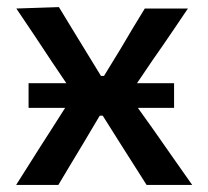

<svg xmlns="http://www.w3.org/2000/svg" viewBox="-20 -521 585 541"><path d="M25.5 0Q47 -34 63 -59.2Q79 -84.5 93.2 -107Q107.5 -129.5 124 -155L163.5 -217H60.5V-286.5H167L125.5 -348Q100.5 -386 79 -418.2Q57.5 -450.5 26 -497L146 -501Q166.5 -467.5 183 -440.2Q199.5 -413 218 -383L264.5 -307H273L319.5 -383Q337 -413 352.8 -439.2Q368.5 -465.5 388 -497H509.5Q487.5 -464.5 471.8 -441.2Q456 -418 441.8 -397.2Q427.5 -376.5 410 -351.5L366 -286.5H470.5V-217H368.5L413.5 -154Q439 -117.5 463 -83.2Q487 -49 521.5 0H393Q373.5 -30.5 357.8 -55.5Q342 -80.5 322.5 -111L269.5 -195H261L213.5 -115Q194.5 -83.5 179 -57.8Q163.5 -32 144.5 0Z"/></svg>

Font: Commissioner Medium
Style: Regular
Weight: 500
Designer: Kostas Bartsokas
Foundry: Kostas Bartsokas
Version: Version 1.000; ttfautohint (v1.8.3)